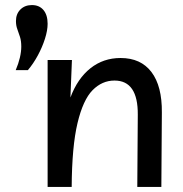

<svg xmlns="http://www.w3.org/2000/svg" viewBox="-20 -738 724 758"><path d="M42 -461Q53 -487 58.5 -510.5Q64 -534 64 -554Q64 -576 59 -592Q54 -608 48.5 -622.5Q43 -637 43 -655Q43 -683 60.5 -700.5Q78 -718 106 -718Q135 -718 151.5 -698.5Q168 -679 168 -644Q168 -618 157.5 -585Q147 -552 129.5 -519.5Q112 -487 90 -461ZM168 0V-501H264L258 -353Q286 -428 337 -468.5Q388 -509 456 -509Q536 -509 578 -453.5Q620 -398 619 -294L617 0H522L524 -285Q525 -420 432 -420Q383 -420 345.5 -382Q308 -344 286 -252Q264 -160 263 0Z"/></svg>

Font: Livvic Medium
Style: Regular
Weight: 500
Designer: Jacques Le Bailly, Baron von Fonthausen
Version: Version 1.001; ttfautohint (v1.8.2)